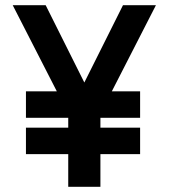

<svg xmlns="http://www.w3.org/2000/svg" viewBox="-20 -720 650 740"><path d="M581 -700H454L305 -402L156 -700H29L199 -368H80V-266H243V-228H80V-126H243V0H367V-126H520V-228H367V-266H520V-368H411Z"/></svg>

Font: Fervojo
Style: Bold
Weight: 700
Designer: kohakuno
Version: ver.1.0